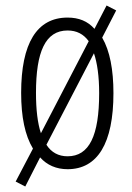

<svg xmlns="http://www.w3.org/2000/svg" viewBox="-20 -606 482 699"><path d="M393 -267C393 -352 380 -421 352 -469L403 -568L368 -586L324 -501C299 -529 267 -542 226 -542C114 -542 57 -448 57 -268C57 -180 71 -113 100 -65L37 55L72 73L126 -33C151 -5 185 10 226 10C335 10 393 -84 393 -267ZM111 -268C111 -417 145 -495 226 -495C259 -495 284 -482 303 -456L129 -121C117 -157 111 -206 111 -268ZM341 -267C341 -112 305 -37 226 -37C193 -37 167 -51 149 -79L322 -412C334 -377 341 -328 341 -267Z"/></svg>

Font: Noto Sans Khmer UI ExtraCondensed Light
Style: Regular
Weight: 300
Width: 2
Designer: Danh Hong and the Monotype Design Team
Foundry: Monotype Imaging Inc.
Version: Version 2.002